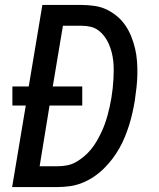

<svg xmlns="http://www.w3.org/2000/svg" viewBox="-20 -755 640 775"><path d="M29 0 84 -329H30V-406H96L151 -735H310Q336 -735 362.5 -731Q389 -727 411.5 -716Q434 -705 453 -689Q472 -673 486 -652.5Q500 -632 509.5 -608.5Q519 -585 525 -560Q531 -535 533 -508.5Q535 -482 534.5 -455.5Q534 -429 531 -402Q528 -375 524 -348Q520 -324 514.5 -299.5Q509 -275 501.5 -251Q494 -227 484.5 -203.5Q475 -180 462 -157Q449 -134 433 -113Q417 -92 398 -73.5Q379 -55 357 -40.5Q335 -26 311 -16.5Q287 -7 262 -3.5Q237 0 213 0ZM140 -84H213Q231 -84 250 -87.5Q269 -91 286 -100.5Q303 -110 318.5 -123Q334 -136 346.5 -151Q359 -166 369 -183Q379 -200 387.5 -217.5Q396 -235 402.5 -253Q409 -271 414 -289Q419 -307 423 -325.5Q427 -344 430 -362Q433 -381 435 -399.5Q437 -418 438 -436.5Q439 -455 439 -473.5Q439 -492 437 -510Q435 -528 430.5 -545Q426 -562 419 -578Q412 -594 401.5 -608Q391 -622 377 -632.5Q363 -643 345.5 -647Q328 -651 310 -651H234L193 -406H312V-329H180Z"/></svg>

Font: Iosevka SS04 Md Ex Obl
Style: Regular
Weight: 500
Width: 7
Italic angle: -9°
Monospace: yes
Designer: Belleve Invis
Foundry: Belleve Invis
Version: Version 19.0.0; ttfautohint (v1.8.4)